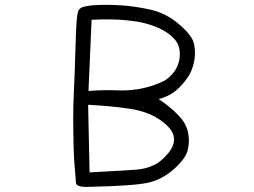

<svg xmlns="http://www.w3.org/2000/svg" viewBox="-20 -778 1040 785"><path d="M477.1 -408.2Q468.3 -408.2 457 -408.7Q441.4 -409.2 428 -409.2Q414.6 -409.2 403.3 -409.2Q378.9 -408.7 341.8 -406.2L354.5 -697.3Q388.2 -698.7 406.5 -698.7Q424.8 -698.7 439.2 -698.5Q453.6 -698.2 470.2 -697.3Q502.9 -695.3 535.2 -690.4Q567.4 -685.5 597.7 -675.5Q627.9 -665.5 650.9 -651.9Q673.8 -638.2 687.5 -624.5Q707 -605 712.4 -582.5Q715.3 -568.8 715.3 -556.6Q715.3 -532.2 706.1 -509.8Q691.4 -474.1 653.8 -448.7Q609.4 -426.8 561 -416.5Q521.5 -408.2 477.1 -408.2ZM748.5 -168.5Q752.4 -186 752.4 -204.3Q752.4 -222.7 747.6 -241.2Q739.7 -275.9 708.5 -307.6Q676.3 -340.3 642.6 -363.3L628.9 -372.6L645 -377.9Q684.1 -391.1 711.9 -418.9Q740.2 -447.3 754.9 -473.6Q769.5 -500 774.9 -533.7Q777.3 -547.9 777.3 -562.5Q777.3 -581.1 772.9 -600.1Q766.1 -632.3 712.6 -678.5Q659.2 -724.6 593.3 -739Q527.3 -753.4 472.2 -756.3Q439 -758.3 416 -758.3Q346.7 -758.3 319.3 -749.5Q303.7 -744.6 299.3 -730.5Q294.4 -713.4 292.5 -680.7Q290.5 -647.9 288.6 -582.5Q286.6 -517.1 285.6 -489.3Q283.7 -433.6 282 -401.6Q280.3 -369.6 279.8 -341.1Q279.3 -312.5 279.3 -290.8Q279.3 -269 279.8 -240.2Q280.3 -211.4 280.8 -184.6Q282.2 -131.3 284.2 -109.9Q286.1 -88.4 287.1 -75.7Q289.1 -49.8 290.5 -30.8Q291 -25.9 293.9 -22.9Q303.2 -13.7 334 -13.7Q337.4 -13.7 348.6 -14.2Q533.2 -18.1 590.8 -32.2Q653.8 -48.3 705.6 -100.1Q742.2 -136.7 748.5 -168.5ZM607.9 -102.5V-103Q607.9 -102.5 607.9 -102.5ZM691.4 -207.5Q691.4 -179.2 665.5 -148.9Q634.8 -113.3 607.9 -102.5Q575.2 -87.4 539.3 -84.5Q503.4 -81.5 346.2 -73.2L340.3 -349.6Q427.7 -345.2 504.9 -334.2Q582 -323.2 631.3 -290Q682.1 -255.9 689.9 -221.7Q691.4 -214.8 691.4 -207.5Z"/></svg>

Font: NaikaiFont
Style: Light
Weight: 300
Version: Version 1.89